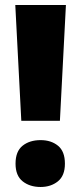

<svg xmlns="http://www.w3.org/2000/svg" viewBox="-20 -734 323 766"><path d="M219 -252H65L41 -714H243ZM42 -81Q42 -130 70 -152.5Q98 -175 142 -175Q184 -175 211.5 -152.5Q239 -130 239 -81Q239 -33 211 -10.5Q183 12 142 12Q99 12 70.5 -10.5Q42 -33 42 -81Z"/></svg>

Font: Noto Sans Lao Looped UI SmCd Blk
Style: Regular
Weight: 900
Width: 4
Designer: Mark Frömberg, Ben Mitchell
Foundry: The Fontpad Ltd
Version: Version 1.001